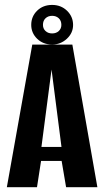

<svg xmlns="http://www.w3.org/2000/svg" viewBox="-20 -776 432 796"><path d="M8.4 0 113.8 -591H280L383.7 0H254L235.5 -108.9H150.2L133.4 0ZM151.8 -166.8H234.9L193.7 -487.6ZM196.2 -591.4Q158.6 -591.4 134 -615.3Q109.5 -639.2 109.5 -672.9Q109.5 -707.8 134 -731.7Q158.6 -755.6 196.1 -755.6Q233.1 -755.6 258.1 -731.3Q283 -706.9 283 -672.5Q283 -639.2 257.2 -615.3Q231.4 -591.4 196.2 -591.4ZM196.1 -637.4Q212.9 -637.4 223.7 -647.4Q234.4 -657.4 234.4 -672.7Q234.4 -690.1 223.7 -700.2Q212.9 -710.4 196.1 -710.4Q179.3 -710.4 168.7 -700.2Q158.1 -690.1 158.1 -672.7Q158.1 -657.4 168.7 -647.4Q179.3 -637.4 196.1 -637.4Z"/></svg>

Font: Alumni Sans SC Thin
Style: Regular
Weight: 100
Designer: Robert E. Leuschke
Foundry: Robert E. Leuschke
Version: Version 1.018